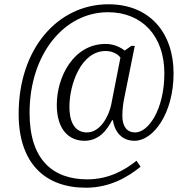

<svg xmlns="http://www.w3.org/2000/svg" viewBox="-20 -734 885 896"><path d="M381 142C493 142 577 92 636 44L617 16C565 58 489 103 388 103C227 103 118 12 118 -207C118 -482 280 -677 484 -677C642 -677 747 -567 747 -392C747 -224 673 -116 611 -116C573 -116 551 -143 551 -193C551 -218 554 -249 560 -277L609 -520H593L562 -498C543 -513 511 -529 473 -529C323 -529 245 -375 245 -245C245 -129 302 -77 374 -77C441 -77 479 -126 503 -173H507C516 -115 551 -77 608 -77C695 -77 790 -204 790 -392C790 -577 682 -714 486 -714C249 -714 67 -506 67 -203C67 30 192 142 381 142ZM386 -116C337 -116 304 -152 304 -236C304 -340 358 -496 473 -496C505 -496 531 -481 542 -465L499 -246C488 -192 448 -116 386 -116Z"/></svg>

Font: Noto Serif Myanmar SemiCondensed Light
Style: Regular
Weight: 300
Width: 4
Designer: Ben Mitchell and the Monotype Design Team
Foundry: Monotype Imaging Inc.
Version: Version 2.106